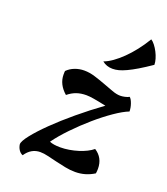

<svg xmlns="http://www.w3.org/2000/svg" viewBox="-139 -827 834 957"><g transform="rotate(20 278.0 -348.0)"><path d="M61 -14Q61 -30 89 -65.5Q117 -101 163.5 -146.5Q210 -192 270.5 -242.5Q331 -293 396 -340Q354 -349 329.5 -353Q305 -357 290 -357Q261 -357 238 -349Q215 -341 193 -323Q147 -363 147 -415Q147 -431 148 -434Q165 -451 188.5 -460Q212 -469 238 -469Q266 -469 295 -460Q324 -451 352 -440.5Q380 -430 404.5 -421Q429 -412 448 -412Q459 -412 472.5 -415Q486 -418 495 -423Q504 -416 511.5 -395Q519 -374 519 -354Q488 -342 444.5 -312Q401 -282 356 -243Q311 -204 268.5 -160Q226 -116 198 -77Q219 -68 255 -68Q278 -68 302 -72Q326 -76 348.5 -83Q371 -90 390 -99.5Q409 -109 422 -120Q469 -90 469 -32Q469 -24 468.5 -19Q468 -14 467 -7Q421 22 367 22Q340 22 313 16.5Q286 11 260.5 5Q235 -1 212.5 -6.5Q190 -12 171 -12Q123 -12 93 33Q80 28 71.5 15Q63 2 61 -14ZM498 -729Q508 -723 518.5 -709.5Q529 -696 537.5 -679.5Q546 -663 551 -646Q556 -629 556 -615Q518 -589 489.5 -572Q461 -555 438.5 -544.5Q416 -534 399 -529.5Q382 -525 366 -525Q334 -525 311 -544Q333 -552 357 -569Q381 -586 405.5 -610Q430 -634 453.5 -664Q477 -694 498 -729Z"/></g></svg>

Font: Sweet Mavka Script
Style: Regular
Weight: 500
Designer: Pablo Impallari/Anastassiya Vishnevskaya
Foundry: Pablo Impallari/ Anastassiya Vishnevskaya
Version: Version 2.0/www.impallari.com/   behance.net/sweetcherry